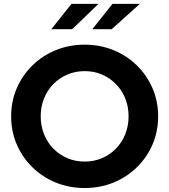

<svg xmlns="http://www.w3.org/2000/svg" viewBox="-20 -936 853 967"><path d="M406.3 11Q328.4 11 261.1 -16.5Q193.8 -44 143.3 -93.5Q92.7 -143 64.4 -208.5Q36.1 -274 36.1 -350Q36.1 -426 64.4 -491.5Q92.7 -557 143.3 -606.5Q193.8 -656 261.1 -683.5Q328.4 -711 406.3 -711Q484.2 -711 551.5 -683.5Q618.7 -656 669.3 -606.5Q719.9 -557 748.2 -491.5Q776.4 -426 776.4 -350Q776.4 -274 748.2 -208.5Q719.9 -143 669.3 -93.5Q618.7 -44 551.5 -16.5Q484.2 11 406.3 11ZM406.4 -122.2Q453.6 -122.2 493.7 -139.5Q533.9 -156.8 563.9 -187.4Q593.9 -218 610.8 -259.8Q627.6 -301.7 627.6 -350Q627.6 -399.1 610.8 -440.5Q593.9 -481.9 563.9 -512.6Q533.9 -543.2 493.7 -560.5Q453.6 -577.8 406.4 -577.8Q359.3 -577.8 319 -560.5Q278.7 -543.2 248.7 -512.6Q218.7 -481.9 201.8 -440.5Q185 -399.1 185 -350.5Q185 -301.9 201.8 -259.9Q218.7 -218 248.7 -187.4Q278.7 -156.8 319.1 -139.5Q359.4 -122.2 406.4 -122.2ZM238.6 -789.1 339.8 -916.4H475.9L343.8 -789.1ZM445.1 -789.1 546.3 -916.4H684.1L542.6 -789.1Z"/></svg>

Font: Red Hat Display VF
Style: Regular
Weight: 300
Designer: Pentagram, MCKL
Foundry: Pentagram, MCKL
Version: Version 1.023